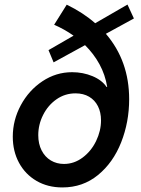

<svg xmlns="http://www.w3.org/2000/svg" viewBox="-20 -822 623 850"><path d="M36.6 -216.8Q36.6 -290 72 -356Q107.4 -421.9 167.7 -462.2Q228 -502.4 299.3 -502.4Q347.2 -502.4 389.4 -484.9Q431.6 -467.3 451.7 -437H454.6Q445.8 -491.2 420.4 -537.6Q395 -584 356.4 -622.1L217.3 -545.9L194.8 -600.1L305.7 -664.1Q265.6 -692.4 219.7 -712.4L275.4 -801.3Q348.1 -766.1 401.4 -719.2L544.4 -801.8L572.8 -740.2L448.7 -672.4Q551.8 -552.2 551.8 -382.8Q551.8 -281.7 516.4 -191.9Q481 -102.1 413.8 -47.1Q346.7 7.8 256.3 7.8Q191.4 7.8 141.6 -21.2Q91.8 -50.3 64.2 -101.3Q36.6 -152.3 36.6 -216.8ZM427.2 -289.1Q427.2 -324.7 413.6 -351.8Q399.9 -378.9 374.5 -393.8Q349.1 -408.7 314.5 -408.7Q267.6 -408.7 230 -382.3Q192.4 -356 170.9 -313.2Q149.4 -270.5 149.4 -223.6Q149.4 -185.1 164.3 -156Q179.2 -127 205.1 -111.6Q231 -96.2 263.2 -96.2Q308.1 -96.2 345.9 -124.5Q383.8 -152.8 405.5 -197.8Q427.2 -242.7 427.2 -289.1Z"/></svg>

Font: Reddit Sans Vanilla SemiBold
Style: Italic
Weight: 600
Italic angle: -11.25°
Designer: Stephen Hutchings
Version: Version 1.013